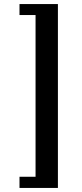

<svg xmlns="http://www.w3.org/2000/svg" viewBox="-20 -756 402 945"><path d="M265 -736V169H76V114H155V-682H76V-736Z"/></svg>

Font: Arima Koshi Semi Bold
Style: Regular
Weight: 600
Designer: Joana Correia and Natanael Gama
Foundry: NDISCOVER
Version: Version 1.019;PS 001.019;hotconv 1.0.88;makeotf.lib2.5.64775